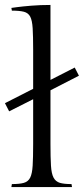

<svg xmlns="http://www.w3.org/2000/svg" viewBox="-21 -756 341 776"><path d="M16 -306 -1 -339 113 -397V-556Q113 -610 111 -642Q109 -674 101 -689Q93 -704 75.5 -708.5Q58 -713 27 -713L25 -724Q25 -724 47 -727Q69 -730 105.5 -733Q142 -736 183 -736V-433L281 -483L298 -450L183 -391V-174Q183 -119 185 -86.5Q187 -54 195.5 -38Q204 -22 221 -17Q238 -12 268 -12L270 0H25L27 -12Q58 -12 75.5 -17Q93 -22 101 -38Q109 -54 111 -86.5Q113 -119 113 -174V-355Z"/></svg>

Font: Gilda Display
Style: Regular
Weight: 400
Designer: Eduardo Rodriguez Tunni
Foundry: Eduardo Rodriguez Tunni
Version: Version 1.002; ttfautohint (v1.8.4.7-5d5b);gftools[0.9.22]